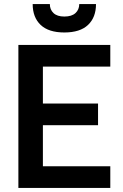

<svg xmlns="http://www.w3.org/2000/svg" viewBox="-20 -920 600 940"><path d="M70 -700H520V-594H190V-413H460V-307H190V-106H520V0H70ZM295 -761Q218 -761 179 -798Q140 -835 140 -900H224Q224 -873 242 -856Q260 -839 295 -839Q331 -839 349.5 -856Q368 -873 368 -900H450Q450 -835 411 -798Q372 -761 295 -761Z"/></svg>

Font: Retni Sans
Style: Bold
Weight: 700
Designer: Vitaly Kuzmin
Foundry: ParaType Ltd.
Version: Version 1.00;March 2, 2019;FontCreator 11.5.0.2425 64-bit; t